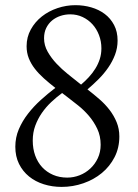

<svg xmlns="http://www.w3.org/2000/svg" viewBox="-20 -713 535 747"><path d="M437.5 -555.2Q437.5 -526.4 427.5 -500Q417.5 -473.6 401.1 -450Q384.8 -426.3 363.5 -405Q342.3 -383.8 320.3 -365.2Q344.2 -346.7 366.7 -327.1Q389.2 -307.6 406.2 -285.4Q423.3 -263.2 433.8 -237.5Q444.3 -211.9 444.3 -182.1Q444.3 -137.7 425.8 -101.6Q407.2 -65.4 376.2 -39.8Q345.2 -14.2 304.4 0Q263.7 14.2 219.7 14.2Q183.1 14.2 150.4 3.9Q117.7 -6.3 93 -26.4Q68.4 -46.4 54 -75.4Q39.6 -104.5 39.6 -142.1Q39.6 -178.2 53.2 -210.2Q66.9 -242.2 88.9 -270.5Q110.8 -298.8 138.7 -324Q166.5 -349.1 195.3 -371.1Q171.4 -389.6 150.9 -408Q130.4 -426.3 115.5 -445.6Q100.6 -464.8 92 -486.3Q83.5 -507.8 83.5 -533.2Q83.5 -568.8 99.9 -598.4Q116.2 -627.9 142.8 -648.9Q169.4 -669.9 203.6 -681.4Q237.8 -692.9 273.4 -692.9Q305.7 -692.9 335.2 -684.3Q364.7 -675.8 387.5 -658.7Q410.2 -641.6 423.8 -615.7Q437.5 -589.8 437.5 -555.2ZM221.7 -351.1Q199.7 -335 179.2 -315.7Q158.7 -296.4 142.8 -273.4Q127 -250.5 117.2 -223.9Q107.4 -197.3 107.4 -166Q107.4 -134.3 116.9 -107.9Q126.5 -81.5 144 -62.5Q161.6 -43.5 186.5 -32.7Q211.4 -22 241.7 -22Q266.6 -22 290 -31.2Q313.5 -40.5 331.5 -57.4Q349.6 -74.2 360.6 -97.7Q371.6 -121.1 371.6 -149.9Q371.6 -184.1 358.4 -211.9Q345.2 -239.7 325.7 -262.5Q306.2 -285.2 283.7 -303Q261.2 -320.8 242.7 -335ZM253.4 -657.2Q233.4 -657.2 215.1 -651.1Q196.8 -645 182.6 -633.3Q168.5 -621.6 159.9 -604.2Q151.4 -586.9 151.4 -564Q151.4 -536.6 165.5 -511.7Q179.7 -486.8 200.2 -465.1Q220.7 -443.4 243.7 -425Q266.6 -406.7 283.7 -393.1L295.4 -383.8Q311 -397 325.4 -412.6Q339.8 -428.2 350.8 -445.8Q361.8 -463.4 368.2 -483.2Q374.5 -502.9 374.5 -524.9Q374.5 -552.2 365.2 -576.4Q356 -600.6 339.8 -618.4Q323.7 -636.2 301.5 -646.7Q279.3 -657.2 253.4 -657.2Z"/></svg>

Font: Simonetta
Style: Italic
Weight: 400
Italic angle: -2°
Designer: Gayaneh Bagdasaryan
Foundry: BrownFox
Version: Version 1.001